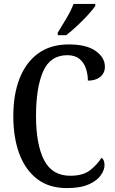

<svg xmlns="http://www.w3.org/2000/svg" viewBox="-20 -951 588 981"><path d="M321 10Q231 10 170.5 -36Q110 -82 79 -164.5Q48 -247 48 -358Q48 -468 80 -550Q112 -632 175 -678Q238 -724 331 -724Q422 -724 469 -690.5Q516 -657 516 -610Q516 -578 492.5 -558.5Q469 -539 429 -539Q429 -571 419 -601Q409 -631 386 -650Q363 -669 324 -669Q237 -669 200.5 -586.5Q164 -504 164 -358Q164 -214 205 -133.5Q246 -53 339 -53Q404 -53 440 -81Q476 -109 499 -145Q514 -134 514 -107Q514 -83 495 -55.5Q476 -28 433.5 -9Q391 10 321 10ZM275 -784Q296 -818 319.5 -857.5Q343 -897 356 -931H467V-921Q456 -904 430.5 -876Q405 -848 374.5 -819.5Q344 -791 318 -771H275Z"/></svg>

Font: Noto Serif Lao Condensed Medium
Style: Regular
Weight: 500
Width: 3
Designer: Monotype Design Team
Foundry: Monotype Imaging Inc.
Version: Version 2.003; ttfautohint (v1.8.4.7-5d5b)